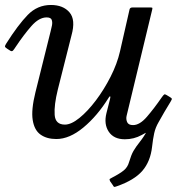

<svg xmlns="http://www.w3.org/2000/svg" viewBox="-52 -550 754 772"><path d="M-27.5 -374Q20.5 -450 59.5 -490Q98.5 -530 152.5 -530Q202 -530 227.5 -500.2Q253 -470.5 235.5 -408L180.5 -190Q165 -127.5 167.8 -88.2Q170.5 -49 209 -49Q234.5 -49 267.5 -75.8Q300.5 -102.5 333.5 -146.2Q366.5 -190 392.8 -241.8Q419 -293.5 430.5 -343.5L469 -512.5Q471 -520 481 -520H551.5Q559 -520 560.2 -518.8Q561.5 -517.5 560 -511.5L457 -84Q454 -71 459.2 -59Q464.5 -47 483 -47Q510 -47 539 -80.8Q568 -114.5 598 -158Q605 -168 608.2 -170Q611.5 -172 617.5 -168L630 -160.5Q637.5 -156 638.8 -153.5Q640 -151 633.5 -140.5Q619.5 -117.5 609 -99.8Q598.5 -82 585.5 -58.5Q573 -37 568 -14.2Q563 8.5 559.5 40Q553 99 520.5 136.8Q488 174.5 417.5 199Q409.5 202 407.2 201.5Q405 201 401 193.5L390.5 178.5Q387 171 389.8 169.2Q392.5 167.5 399 164Q430 148 445.8 135Q461.5 122 467 101.5Q475.5 73 484.5 57.2Q493.5 41.5 510.5 20Q514.5 14.5 518.2 9.8Q522 5 525 0Q536 -16.5 534 -16Q532 -15.5 517.5 -7Q486.5 10 450 10Q405.5 10 385.2 -20.5Q365 -51 376 -95L390 -150Q393 -161.5 390.8 -162.5Q388.5 -163.5 384.5 -156.5Q339.5 -84 283.5 -37.5Q227.5 9 174.5 9Q136 9 111 -8.8Q86 -26.5 79.5 -67.5Q73 -108.5 90.5 -179L151.5 -424Q154 -434 156.8 -447Q159.5 -460 156 -470Q152.5 -480 135.5 -480Q105 -480 74.5 -445.5Q44 -411 10 -360Q5 -352 0.5 -347Q-4 -342 -10.5 -346L-23 -354Q-31.5 -359.5 -32 -362.8Q-32.5 -366 -27.5 -374Z"/></svg>

Font: Besley
Style: Italic
Weight: 400
Italic angle: -13°
Designer: Owen Earl
Foundry: indestructible type*
Version: Version 4.000; ttfautohint (v1.8.4.7-5d5b)